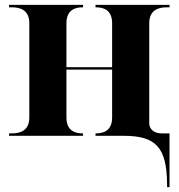

<svg xmlns="http://www.w3.org/2000/svg" viewBox="-20 -556 731 786"><path d="M664 199V210H674V-10H642C613 -10 591 -25 591 -52V-461C591 -518 633 -526 662 -526H674V-536H371V-526H373C400 -526 439 -518 439 -461V-281H252V-461C252 -518 291 -526 318 -526H320V-536H17V-526H29C58 -526 100 -518 100 -461V-75C100 -18 58 -10 29 -10H17V0H320V-10H318C291 -10 252 -18 252 -75V-271H439V-75C439 -18 400 -10 373 -10H371V0H487C619 0 663 48 664 199Z"/></svg>

Font: Noto Serif Display
Style: Bold
Weight: 700
Designer: Monotype Design Team
Foundry: Monotype Imaging Inc.
Version: Version 2.009